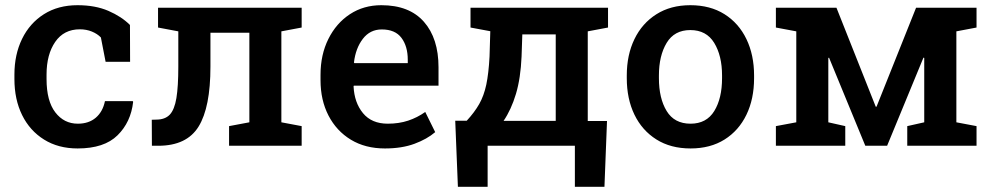

<svg xmlns="http://www.w3.org/2000/svg" viewBox="-20 -558 3798 735"><path d="M277.3 10.3Q203.1 10.3 148.7 -23.7Q94.2 -57.6 64.7 -117.4Q35.2 -177.2 35.2 -255.4V-272.5Q35.2 -349.1 64.5 -409.2Q93.8 -469.2 148.2 -503.7Q202.6 -538.1 276.9 -538.1Q344.7 -538.1 395 -516.4Q445.3 -494.6 477.5 -462.4L478 -321.3H384.3L366.2 -414.6Q352.5 -428.7 331.5 -437.3Q310.5 -445.8 285.6 -445.8Q224.6 -445.8 191.4 -397.7Q158.2 -349.6 158.2 -272.5V-255.4Q158.2 -171.4 191.7 -127.9Q225.1 -84.5 277.8 -84.5Q319.8 -84.5 346.7 -107.4Q373.5 -130.4 381.8 -170.9H488.3L489.7 -168Q481 -90.3 429.9 -40Q378.9 10.3 277.3 10.3Z M561.5 0 561 -99.6 578.1 -100.1Q611.8 -100.1 629.9 -119.1Q647.9 -138.2 655.3 -182.6Q662.6 -227.1 662.6 -303.2V-438L585 -452.6V-528.3H1134.8V-452.6L1057.1 -438V-89.8L1134.8 -75.2V0H856.9V-75.2L934.6 -89.8V-432.6H785.6V-303.2Q785.6 -147 740.2 -73.5Q694.8 0 585.9 0Z M1453.6 10.3Q1378.4 10.3 1323.2 -23.2Q1268.1 -56.6 1237.5 -115.7Q1207 -174.8 1207 -251V-271.5Q1207 -348.6 1237.1 -408.9Q1267.1 -469.2 1319.6 -503.7Q1372.1 -538.1 1439.9 -538.1Q1546.9 -538.1 1602.8 -474.6Q1658.7 -411.1 1658.7 -300.3V-230H1334.5L1333.5 -227.5Q1336.4 -165 1369.6 -124.8Q1402.8 -84.5 1464.4 -84.5Q1507.3 -84.5 1542.5 -96.2Q1577.6 -107.9 1607.9 -129.4L1646 -52.2Q1614.7 -25.4 1566.7 -7.6Q1518.6 10.3 1453.6 10.3ZM1336.4 -316.4H1541V-329.1Q1541 -380.9 1516.8 -413.1Q1492.7 -445.3 1441.4 -445.3Q1396.5 -445.3 1368.9 -409.2Q1341.3 -373 1335 -318.8Z M1732.9 157.2 1722.7 -95.7H1766.6Q1796.4 -127.9 1814.5 -159.7Q1832.5 -191.4 1841.6 -234.1Q1850.6 -276.9 1854 -341.3L1856.9 -438.5L1781.2 -452.6V-528.3H2307.6V-452.6L2230 -438V-94.7H2303.7L2293.9 157.2H2180.7V0H1846.7V157.2ZM1907.7 -95.2H2107.4V-426.3H1979.5L1976.6 -341.3Q1973.1 -258.8 1955.1 -198.5Q1937 -138.2 1907.7 -95.2Z M2623.5 10.3Q2547.4 10.3 2492.7 -24.2Q2438 -58.6 2408.7 -119.1Q2379.4 -179.7 2379.4 -258.8V-269Q2379.4 -347.7 2408.7 -408.2Q2438 -468.8 2492.7 -503.4Q2547.4 -538.1 2622.6 -538.1Q2698.7 -538.1 2753.4 -503.7Q2808.1 -469.2 2837.4 -408.4Q2866.7 -347.7 2866.7 -269V-258.8Q2866.7 -179.2 2837.4 -118.7Q2808.1 -58.1 2753.7 -23.9Q2699.2 10.3 2623.5 10.3ZM2623.5 -84.5Q2684.6 -84.5 2714.4 -133.1Q2744.1 -181.6 2744.1 -258.8V-269Q2744.1 -344.7 2714.1 -393.8Q2684.1 -442.9 2622.6 -442.9Q2561.5 -442.9 2532 -393.8Q2502.4 -344.7 2502.4 -269V-258.8Q2502.4 -181.6 2532 -133.1Q2561.5 -84.5 2623.5 -84.5Z M2950.2 0V-75.2L3028.3 -89.8V-438L2950.2 -452.6V-528.3H3182.1L3332.5 -149.4H3335.4L3486.8 -528.3H3718.3V-452.6L3641.1 -438V-89.8L3718.3 -75.2V0H3453.1V-75.2L3518.1 -89.8V-336.4L3515.1 -337.4L3376 0H3292.5L3153.8 -336.9L3150.9 -336.4V-89.8L3215.8 -75.2V0Z"/></svg>

Font: Roboto Slab Medium
Style: Regular
Weight: 500
Designer: Google
Version: Version 2.001; ttfautohint (v1.8.3)